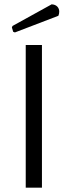

<svg xmlns="http://www.w3.org/2000/svg" viewBox="-20 -868 313 888"><path d="M41 -721 35 -741 38 -748 219 -848Q236 -847 245 -837.5Q254 -828 254 -814Q254 -804 250 -795L49 -718ZM174 0H99V-660H174Z"/></svg>

Font: Quattrocento Sans
Style: Regular
Weight: 400
Designer: Pablo Impallari
Foundry: Pablo Impallari, Igino Marini, Brenda Gallo
Version: Version 2.000